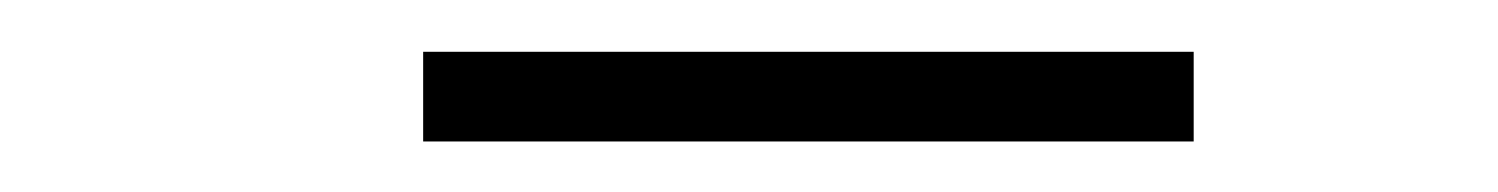

<svg xmlns="http://www.w3.org/2000/svg" viewBox="-20 -750 593 76"><path d="M147.5 -694V-729.5H452.5V-694Z"/></svg>

Font: Encode Sans Semi Expanded ExtraLight
Style: Regular
Weight: 200
Width: 6
Designer: Multiple Designers
Foundry: Impallari Type
Version: Version 3.000; ttfautohint (v1.8.3) -l 8 -r 50 -G 200 -x 14 